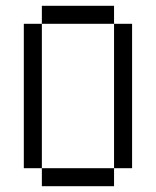

<svg xmlns="http://www.w3.org/2000/svg" viewBox="-20 -645 540 665"><path d="M125 -62.5V0H375V-62.5ZM125 -62.5Q125 -62.5 125 -562.5H62.5Q62.5 -562.5 62.5 -62.5ZM375 -62.5H437.5Q437.5 -62.5 437.5 -562.5H375Q375 -562.5 375 -62.5ZM125 -562.5H375V-625H125Z"/></svg>

Font: UnifontExMono
Style: Regular
Weight: 500
Version: Version 15.0.06